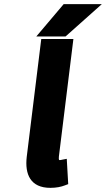

<svg xmlns="http://www.w3.org/2000/svg" viewBox="-20 -894 511 926"><path d="M223 12C252 12 275 7 293 0L309 -6L302 -128L281 -124C273 -122 272 -122 267 -122C267 -122 262 -119 264 -139L334 -706H179L109 -138C99 -53 127 12 223 12ZM287 -874 155 -718H296L471 -874Z"/></svg>

Font: Falling Sky
Style: ExBdObl
Weight: 400
Designer: Paul D. Hunt
Foundry: Adobe Systems Incorporated
Version: Version 1.02